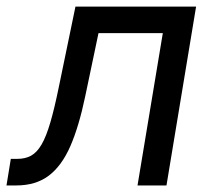

<svg xmlns="http://www.w3.org/2000/svg" viewBox="-55 -566 651 586"><path d="M-35.2 0 -22 -81.1H-2.4Q22 -81.1 39.8 -90.8Q57.6 -100.6 71.8 -124.8Q85.9 -148.9 98.6 -192.1Q111.3 -235.4 125 -302.7L175.3 -545.9H543.5L453.1 0H364.7L441.9 -464.8H245.6L205.1 -272Q186 -180.2 159.7 -119.9Q133.3 -59.6 93.8 -29.8Q54.2 0 -5.4 0Z"/></svg>

Font: Adwaita Sans
Style: Italic
Weight: 400
Italic angle: -9.39999°
Designer: Rasmus Andersson
Foundry: rsms
Version: Version 4.001;git-9221beed3